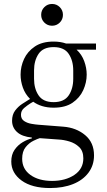

<svg xmlns="http://www.w3.org/2000/svg" viewBox="-20 -760 540 970"><path d="M233 190Q141 190 89 152Q37 114 37 56Q37 21 53.5 -3Q70 -27 94.5 -41.5Q119 -56 141 -61V-65Q91 -70 66 -93Q41 -116 41 -150Q41 -181 56.5 -201.5Q72 -222 92 -235Q112 -248 125 -256L132 -260Q107 -285 95.5 -317.5Q84 -350 84 -383Q84 -424 101.5 -462Q119 -500 156 -525Q193 -550 251 -550Q286 -550 314 -540H465V-509H367Q393 -485 405.5 -451Q418 -417 418 -383Q418 -343 400.5 -304.5Q383 -266 346.5 -241Q310 -216 251 -216Q219 -216 193 -224Q167 -232 148 -246L134 -238Q118 -228 102 -214.5Q86 -201 86 -180Q86 -159 102 -148.5Q118 -138 138.5 -134.5Q159 -131 172 -130L300 -120Q365 -115 410 -77.5Q455 -40 455 25Q455 75 427 112.5Q399 150 349 170Q299 190 233 190ZM251 -244Q304 -244 327 -278Q350 -312 350 -362V-404Q350 -454 327 -488Q304 -522 251 -522Q198 -522 175 -488Q152 -454 152 -404V-362Q152 -312 175 -278Q198 -244 251 -244ZM243 154Q311 154 356 123.5Q401 93 401 40Q401 3 380 -17Q359 -37 330 -45.5Q301 -54 277 -55L181 -62Q170 -59 148.5 -48.5Q127 -38 109.5 -16.5Q92 5 92 42Q92 94 134 124Q176 154 243 154ZM243 -630Q220 -630 204 -646Q188 -662 188 -685Q188 -708 204 -724Q220 -740 243 -740Q266 -740 282 -724Q298 -708 298 -685Q298 -662 282 -646Q266 -630 243 -630Z"/></svg>

Font: Xanh Mono
Style: Regular
Weight: 400
Monospace: yes
Designer: Lam Bao, Duy Dao
Foundry: Yellow Type Foundry
Version: Version 3.101; ttfautohint (v1.8.3)